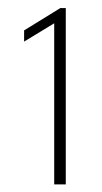

<svg xmlns="http://www.w3.org/2000/svg" viewBox="-20 -911 257 486"><path d="M117.2 -444.3V-867.2L126 -857.4L41 -805.7V-834L132.8 -890.6H146.5V-444.3Z"/></svg>

Font: Reddit Sans Condensed ExtraLight
Style: Regular
Weight: 250
Version: Version 1.014